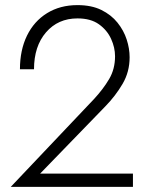

<svg xmlns="http://www.w3.org/2000/svg" viewBox="-20 -731 587 751"><path d="M22 0H500V-52H137L392 -315Q432 -356 459.5 -403Q487 -450 487 -507Q487 -541 475.5 -576.5Q464 -612 439.5 -642.5Q415 -673 376.5 -692Q338 -711 283 -711Q215 -711 164 -679.5Q113 -648 85.5 -591.5Q58 -535 58 -460H113Q113 -550 160 -604.5Q207 -659 283 -659Q335 -659 367 -636Q399 -613 414.5 -579Q430 -545 430 -511Q430 -461 407 -422Q384 -383 349 -345Z"/></svg>

Font: Jost-300-LightPL
Style: Regular
Weight: 300
Version: Version 3.300; ttfautohint (v0.97) -l 8 -r 50 -G 200 -x 14 -